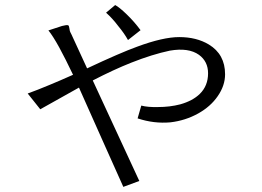

<svg xmlns="http://www.w3.org/2000/svg" viewBox="-20 -771 1040 761"><path d="M89.8 -400.4 139.6 -337.9 293 -423.8 393.6 -198.2 468.8 -30.3 532.2 -53.7 347.7 -452.1Q430.7 -495.1 500 -522.5Q584 -555.7 653.3 -570.3Q727.5 -583 768.6 -553.7Q804.7 -527.3 804.7 -480.5Q804.7 -430.7 771.5 -398.4Q743.2 -371.1 694.3 -357.4Q653.3 -346.7 605.5 -346.7Q565.4 -345.7 540 -352.5L525.4 -301.8Q589.8 -280.3 655.3 -286.1Q714.8 -293 765.6 -321.3Q814.5 -348.6 842.8 -389.6Q872.1 -431.6 872.1 -476.6Q872.1 -555.7 807.6 -594.7Q758.8 -624 690.4 -624Q626 -624 523.4 -585.9Q456.1 -561.5 325.2 -500L262.7 -635.7Q258.8 -642.6 256.8 -648.4Q255.9 -652.3 254.9 -659.2Q253.9 -668.9 250 -670.9Q244.1 -672.9 225.6 -668L171.9 -650.4Q189.5 -628.9 214.8 -583Q239.3 -538.1 269.5 -474.6Q214.8 -450.2 176.8 -434.6Q127.9 -414.1 89.8 -400.4ZM436.5 -751 400.4 -720.7Q425.8 -698.2 449.2 -667Q472.7 -638.7 487.3 -612.3L537.1 -651.4Q512.7 -684.6 482.4 -713.9Q453.1 -742.2 436.5 -751Z"/></svg>

Font: Dotum
Style: Regular
Weight: 400
Version: Version 2.21